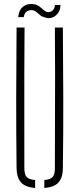

<svg xmlns="http://www.w3.org/2000/svg" viewBox="-20 -938 398 962"><path d="M63 -95Q61 -274.5 61.2 -447.8Q61.5 -621 63 -800H103Q102 -680.5 101.8 -564Q101.5 -447.5 101.8 -331Q102 -214.5 102 -95Q102 -64.5 113.5 -51.5Q125 -38.5 156 -36V4Q107.5 0 85.8 -23.5Q64 -47 63 -95ZM202 4V-36Q233 -38.5 244 -51.5Q255 -64.5 255 -95Q255 -214.5 255.5 -331Q256 -447.5 256 -564Q256 -680.5 255 -800H295Q296.5 -621 297 -447.8Q297.5 -274.5 295 -95Q294.5 -47 272.8 -23.5Q251 0 202 4ZM255 -913H283Q283 -881 260.5 -861.2Q238 -841.5 208 -849.5Q191.5 -854 182 -861.5Q172.5 -869 165 -876Q157.5 -883 147 -886Q132.5 -890 117.2 -882.2Q102 -874.5 99 -852H71Q75 -891 98.8 -907Q122.5 -923 154.5 -916Q166 -913.5 174.5 -907.8Q183 -902 190 -895.5Q197 -889 203.5 -884Q210 -879 217 -878Q234.5 -875.5 244.8 -886.8Q255 -898 255 -913Z"/></svg>

Font: Big Shoulders Stencil Text SC Thin
Style: Regular
Weight: 100
Designer: Patric King
Foundry: XO Type Co
Version: Version 2.001